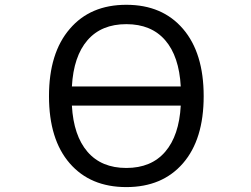

<svg xmlns="http://www.w3.org/2000/svg" viewBox="-20 -762 1040 794"><path d="M277.3 -404.3H727.5Q720.7 -529.3 663.1 -595.7Q605.5 -662.1 502.4 -662.1Q399.4 -662.1 341.8 -595.7Q284.2 -529.3 277.3 -404.3ZM277.3 -325.2Q284.2 -201.2 341.8 -134.3Q399.4 -67.4 502.4 -67.4Q605.5 -67.4 663.1 -134.3Q720.7 -201.2 727.5 -325.2ZM268.6 -642.6Q353.5 -742.2 502.4 -742.2Q651.4 -742.2 736.8 -642.6Q822.3 -543 822.3 -364.3Q822.3 -185.5 736.8 -86.9Q651.4 11.7 502.4 11.7Q353.5 11.7 268.1 -86.9Q182.6 -185.5 182.6 -364.3Q182.6 -543 268.6 -642.6Z"/></svg>

Font: GenEi Gothic M Regular
Style: Regular
Weight: 400
Designer: o_tamon (Modified); [Source Han Sans]
Ryoko NISHIZUKA  (kana & ideographs); Paul D. Hunt (Latin, Greek & Cyrillic); Wenl
Version: Version 1.1a;Original Version 1.004